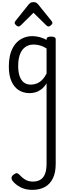

<svg xmlns="http://www.w3.org/2000/svg" viewBox="-20 -859 638 1806"><path d="M285 927Q218 927 170 901Q122 875 96 839Q87 825 88.5 811Q90 797 110 782Q129 768 139.5 770Q150 772 163 785Q194 818 223 833.5Q252 849 289 849Q329 849 358 832.5Q387 816 402.5 779Q418 742 418 680V-75Q395 -38 367.5 -18Q340 2 312.5 9.5Q285 17 258 17Q201 17 157 -10.5Q113 -38 88 -94Q63 -150 63 -235Q63 -287 72.5 -331Q82 -375 101 -410Q120 -445 147 -469Q174 -493 209 -506Q244 -519 286 -519Q318 -519 352.5 -510Q387 -501 418 -484V-489Q418 -502 428 -508.5Q438 -515 460 -515Q482 -515 493 -508.5Q504 -502 504 -489V683Q504 765 477 819.5Q450 874 401 900.5Q352 927 285 927ZM270 -63Q299 -63 325.5 -73.5Q352 -84 375.5 -107Q399 -130 418 -167V-403Q387 -423 357 -431.5Q327 -440 295 -440Q269 -440 247 -432Q225 -424 207 -408Q189 -392 176.5 -368Q164 -344 157.5 -312Q151 -280 151 -239Q151 -184 164 -144.5Q177 -105 203.5 -84Q230 -63 270 -63ZM153 -610Q143 -610 130.5 -622Q118 -634 118 -644Q118 -647 119 -650Q120 -653 124 -660L251 -819Q257 -826 266.5 -832.5Q276 -839 295 -839Q314 -839 323 -832.5Q332 -826 338 -819L466 -660Q471 -653 472 -650Q473 -647 473 -644Q473 -634 460 -622Q447 -610 438 -610Q431 -610 425 -613.5Q419 -617 413 -623L295 -739L178 -623Q171 -617 165 -613.5Q159 -610 153 -610Z"/></svg>

Font: Playwrite FR Trad
Style: Regular
Weight: 400
Designer: Veronika Burian, José Scaglione
Foundry: TypeTogether
Version: Version 1.000